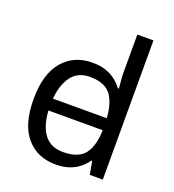

<svg xmlns="http://www.w3.org/2000/svg" viewBox="-139 -868 893 985"><g transform="rotate(20 307.5 -375.0)"><path d="M104 -238V-303H480V-238ZM275 10Q175 10 115 -59.5Q55 -129 55 -267Q55 -405 115.5 -475.5Q176 -546 276 -546Q318 -546 349 -535.5Q380 -525 403 -507Q426 -489 442 -467H448Q447 -480 444.5 -505.5Q442 -531 442 -546V-760H530V0H459L446 -72H442Q426 -49 403 -30.5Q380 -12 348.5 -1Q317 10 275 10ZM289 -63Q374 -63 408.5 -109.5Q443 -156 443 -250V-266Q443 -366 410 -419.5Q377 -473 288 -473Q217 -473 181.5 -416.5Q146 -360 146 -265Q146 -169 181.5 -116Q217 -63 289 -63Z"/></g></svg>

Font: gurmukhi15
Style: Book
Weight: 400
Designer: Jelle Bosma - Monotype Design Team
Foundry: Monotype Imaging Inc.
Version: Version 2.003